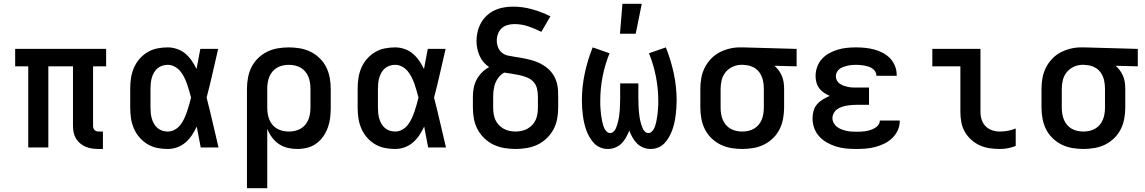

<svg xmlns="http://www.w3.org/2000/svg" viewBox="-20 -778 6040 1013"><path d="M523 8H500Q483 8 465.5 5.5Q448 3 432.5 -3.5Q417 -10 403.5 -21Q390 -32 381 -47Q372 -62 368.5 -79Q365 -96 365 -113V-428H235V0H129V-428H60V-520H540V-428H471V-113Q471 -107 473 -101.5Q475 -96 479 -92Q483 -88 488.5 -86Q494 -84 500 -84H523Z M865 8Q837 8 809.5 2.5Q782 -3 758 -17.5Q734 -32 715.5 -53.5Q697 -75 686 -101Q675 -127 671 -154.5Q667 -182 667 -210V-310Q667 -338 671 -365.5Q675 -393 686 -419Q697 -445 715.5 -466.5Q734 -488 758 -502.5Q782 -517 809.5 -522.5Q837 -528 865 -528Q890 -528 914.5 -519.5Q939 -511 958 -495Q977 -479 991.5 -458Q1006 -437 1017 -414Q1022 -441 1027 -467.5Q1032 -494 1037 -520H1131Q1116 -456 1101.5 -391.5Q1087 -327 1070 -263Q1087 -198 1102 -132Q1117 -66 1133 0H1039Q1034 -27 1028.5 -55Q1023 -83 1018 -110Q1007 -87 993 -65.5Q979 -44 959.5 -27Q940 -10 915.5 -1Q891 8 865 8ZM865 -84Q885 -84 902.5 -94Q920 -104 932 -119.5Q944 -135 952 -152.5Q960 -170 966.5 -188.5Q973 -207 978 -225.5Q983 -244 988 -263Q983 -281 978 -299.5Q973 -318 966.5 -336Q960 -354 951.5 -371Q943 -388 931 -402.5Q919 -417 901.5 -426.5Q884 -436 865 -436Q851 -436 836.5 -431.5Q822 -427 811 -417.5Q800 -408 792.5 -395Q785 -382 781 -368Q777 -354 775.5 -339.5Q774 -325 774 -310V-210Q774 -195 775.5 -180.5Q777 -166 781 -152Q785 -138 792.5 -125Q800 -112 811 -102.5Q822 -93 836.5 -88.5Q851 -84 865 -84Z M1283 215V-310Q1283 -339 1288.5 -368.5Q1294 -398 1307 -424Q1320 -450 1341.5 -471Q1363 -492 1389.5 -505Q1416 -518 1445.5 -523Q1475 -528 1504 -528Q1533 -528 1562.5 -523Q1592 -518 1618.5 -505Q1645 -492 1666.5 -471Q1688 -450 1701 -424Q1714 -398 1719.5 -368.5Q1725 -339 1725 -310V-210Q1725 -183 1722 -157Q1719 -131 1710 -106Q1701 -81 1685.5 -58.5Q1670 -36 1648.5 -20.5Q1627 -5 1601 1.5Q1575 8 1548 8Q1523 8 1497.5 2Q1472 -4 1451 -18.5Q1430 -33 1414.5 -54Q1399 -75 1390 -99V215ZM1504 -84Q1520 -84 1536 -87.5Q1552 -91 1566 -99Q1580 -107 1590.5 -119.5Q1601 -132 1607 -147Q1613 -162 1615.5 -178Q1618 -194 1618 -210V-310Q1618 -326 1615.5 -342Q1613 -358 1607 -373Q1601 -388 1590.5 -400.5Q1580 -413 1566 -421Q1552 -429 1536 -432.5Q1520 -436 1504 -436Q1488 -436 1472 -432.5Q1456 -429 1442 -421Q1428 -413 1417.5 -400.5Q1407 -388 1401 -373Q1395 -358 1392.5 -342Q1390 -326 1390 -310V-210Q1390 -194 1392.5 -178Q1395 -162 1401 -147Q1407 -132 1417.5 -119.5Q1428 -107 1442 -99Q1456 -91 1472 -87.5Q1488 -84 1504 -84Z M2065 8Q2037 8 2009.5 2.5Q1982 -3 1958 -17.5Q1934 -32 1915.5 -53.5Q1897 -75 1886 -101Q1875 -127 1871 -154.5Q1867 -182 1867 -210V-310Q1867 -338 1871 -365.5Q1875 -393 1886 -419Q1897 -445 1915.5 -466.5Q1934 -488 1958 -502.5Q1982 -517 2009.5 -522.5Q2037 -528 2065 -528Q2090 -528 2114.5 -519.5Q2139 -511 2158 -495Q2177 -479 2191.5 -458Q2206 -437 2217 -414Q2222 -441 2227 -467.5Q2232 -494 2237 -520H2331Q2316 -456 2301.5 -391.5Q2287 -327 2270 -263Q2287 -198 2302 -132Q2317 -66 2333 0H2239Q2234 -27 2228.5 -55Q2223 -83 2218 -110Q2207 -87 2193 -65.5Q2179 -44 2159.5 -27Q2140 -10 2115.5 -1Q2091 8 2065 8ZM2065 -84Q2085 -84 2102.5 -94Q2120 -104 2132 -119.5Q2144 -135 2152 -152.5Q2160 -170 2166.5 -188.5Q2173 -207 2178 -225.5Q2183 -244 2188 -263Q2183 -281 2178 -299.5Q2173 -318 2166.5 -336Q2160 -354 2151.5 -371Q2143 -388 2131 -402.5Q2119 -417 2101.5 -426.5Q2084 -436 2065 -436Q2051 -436 2036.5 -431.5Q2022 -427 2011 -417.5Q2000 -408 1992.5 -395Q1985 -382 1981 -368Q1977 -354 1975.5 -339.5Q1974 -325 1974 -310V-210Q1974 -195 1975.5 -180.5Q1977 -166 1981 -152Q1985 -138 1992.5 -125Q2000 -112 2011 -102.5Q2022 -93 2036.5 -88.5Q2051 -84 2065 -84Z M2700 8Q2670 8 2640.5 3Q2611 -2 2584.5 -14.5Q2558 -27 2536 -48Q2514 -69 2500 -95Q2486 -121 2480.5 -150.5Q2475 -180 2475 -210V-268Q2475 -292 2479.5 -315Q2484 -338 2495 -358.5Q2506 -379 2523 -396Q2540 -413 2561 -424Q2544 -435 2531 -450.5Q2518 -466 2510 -484.5Q2502 -503 2498 -522.5Q2494 -542 2494 -562Q2494 -587 2500 -611.5Q2506 -636 2518 -657.5Q2530 -679 2548.5 -696Q2567 -713 2589.5 -723.5Q2612 -734 2637 -738.5Q2662 -743 2687 -743Q2738 -743 2788 -729Q2838 -715 2884 -692L2836 -610Q2803 -627 2767 -639Q2731 -651 2694 -651Q2676 -651 2658 -646Q2640 -641 2627 -629Q2614 -617 2607.5 -599.5Q2601 -582 2601 -564Q2601 -546 2607.5 -529Q2614 -512 2627.5 -500.5Q2641 -489 2659 -485Q2677 -481 2694.5 -478.5Q2712 -476 2729 -473Q2746 -470 2763.5 -466Q2781 -462 2798 -456.5Q2815 -451 2830.5 -443Q2846 -435 2860.5 -424.5Q2875 -414 2886.5 -400.5Q2898 -387 2906 -371.5Q2914 -356 2918.5 -338.5Q2923 -321 2924 -303.5Q2925 -286 2925 -268V-210Q2925 -180 2919.5 -150.5Q2914 -121 2900 -95Q2886 -69 2864 -48Q2842 -27 2815.5 -14.5Q2789 -2 2759.5 3Q2730 8 2700 8ZM2700 -84Q2716 -84 2732.5 -87.5Q2749 -91 2763 -99Q2777 -107 2788.5 -119Q2800 -131 2806.5 -146Q2813 -161 2815.5 -177.5Q2818 -194 2818 -210V-268Q2818 -289 2813.5 -309.5Q2809 -330 2795 -345.5Q2781 -361 2761.5 -369Q2742 -377 2721.5 -381.5Q2701 -386 2680.5 -389Q2660 -392 2640 -395Q2624 -386 2612 -371.5Q2600 -357 2593.5 -340Q2587 -323 2584.5 -304.5Q2582 -286 2582 -268V-210Q2582 -194 2584.5 -177.5Q2587 -161 2593.5 -146Q2600 -131 2611.5 -119Q2623 -107 2637 -99Q2651 -91 2667.5 -87.5Q2684 -84 2700 -84Z M3187 8Q3167 8 3148 0.5Q3129 -7 3115 -21.5Q3101 -36 3091 -53.5Q3081 -71 3074 -89.5Q3067 -108 3062.5 -128Q3058 -148 3055.5 -167.5Q3053 -187 3051.5 -207Q3050 -227 3050 -247Q3050 -319 3065 -390Q3080 -461 3107 -528L3196 -497Q3172 -438 3159.5 -374.5Q3147 -311 3147 -247Q3147 -237 3147 -227.5Q3147 -218 3148 -208.5Q3149 -199 3149.5 -189.5Q3150 -180 3151.5 -170.5Q3153 -161 3154.5 -152Q3156 -143 3158 -133.5Q3160 -124 3163 -115Q3166 -106 3170.5 -97.5Q3175 -89 3182.5 -82.5Q3190 -76 3199 -76Q3209 -76 3217 -83.5Q3225 -91 3229 -100Q3233 -109 3236 -119Q3239 -129 3241.5 -139Q3244 -149 3245.5 -159Q3247 -169 3248 -179Q3249 -189 3250 -199Q3251 -209 3251 -219Q3251 -229 3251.5 -239.5Q3252 -250 3252 -260V-338H3348V-260Q3348 -250 3348.5 -239.5Q3349 -229 3349 -219Q3349 -209 3350 -199Q3351 -189 3352 -179Q3353 -169 3354.5 -159Q3356 -149 3358.5 -139Q3361 -129 3364 -119Q3367 -109 3371 -100Q3375 -91 3383 -83.5Q3391 -76 3401 -76Q3410 -76 3417.5 -82.5Q3425 -89 3429.5 -97.5Q3434 -106 3437 -115Q3440 -124 3442 -133.5Q3444 -143 3445.5 -152Q3447 -161 3448.5 -170.5Q3450 -180 3450.5 -189.5Q3451 -199 3452 -208.5Q3453 -218 3453 -227.5Q3453 -237 3453 -247Q3453 -311 3440.5 -374.5Q3428 -438 3404 -497L3493 -528Q3520 -461 3535 -390Q3550 -319 3550 -247Q3550 -227 3548.5 -207Q3547 -187 3544.5 -167.5Q3542 -148 3537.5 -128Q3533 -108 3526 -89.5Q3519 -71 3509 -53.5Q3499 -36 3485 -21.5Q3471 -7 3452 0.5Q3433 8 3413 8Q3393 8 3374 0.5Q3355 -7 3341 -21Q3327 -35 3317 -53Q3307 -71 3300 -89Q3293 -71 3283 -53Q3273 -35 3259 -21Q3245 -7 3226 0.5Q3207 8 3187 8ZM3251 -600 3264 -758H3366L3334 -600Z M3896 8Q3867 8 3837.5 3Q3808 -2 3781.5 -15Q3755 -28 3733.5 -49Q3712 -70 3699 -96Q3686 -122 3680.5 -151.5Q3675 -181 3675 -210V-310Q3675 -338 3680 -366Q3685 -394 3697.5 -419.5Q3710 -445 3729.5 -466Q3749 -487 3774 -500.5Q3799 -514 3827 -521Q3855 -528 3883 -528H3900L4183 -520V-428L4066 -431Q4079 -420 4089 -406Q4099 -392 4105.5 -376.5Q4112 -361 4114.5 -344Q4117 -327 4117 -310V-210Q4117 -181 4111.5 -151.5Q4106 -122 4093 -96Q4080 -70 4058.5 -49Q4037 -28 4010.5 -15Q3984 -2 3954.5 3Q3925 8 3896 8ZM3896 -84Q3912 -84 3928 -87.5Q3944 -91 3958 -99Q3972 -107 3982.5 -119.5Q3993 -132 3999 -147Q4005 -162 4007.5 -178Q4010 -194 4010 -210V-310Q4010 -333 4005 -355Q4000 -377 3987 -395.5Q3974 -414 3953 -424Q3932 -434 3909 -435L3900 -436H3892Q3868 -436 3846 -426Q3824 -416 3809 -398Q3794 -380 3788 -357Q3782 -334 3782 -310V-210Q3782 -194 3784.5 -178Q3787 -162 3793 -147Q3799 -132 3809.5 -119.5Q3820 -107 3834 -99Q3848 -91 3864 -87.5Q3880 -84 3896 -84Z M4497 8Q4471 8 4444.5 5.5Q4418 3 4393 -4.5Q4368 -12 4344.5 -25Q4321 -38 4303 -57.5Q4285 -77 4276 -102Q4267 -127 4267 -154Q4267 -174 4272.5 -193.5Q4278 -213 4291 -228Q4304 -243 4321.5 -253.5Q4339 -264 4358 -272Q4342 -279 4327.5 -288.5Q4313 -298 4302.5 -312Q4292 -326 4287.5 -343Q4283 -360 4283 -377Q4283 -401 4291.5 -425Q4300 -449 4316.5 -467Q4333 -485 4354.5 -497Q4376 -509 4399.5 -516Q4423 -523 4447.5 -525.5Q4472 -528 4497 -528Q4521 -528 4545 -525.5Q4569 -523 4592 -517Q4615 -511 4637 -499.5Q4659 -488 4675.5 -471Q4692 -454 4701.5 -431Q4711 -408 4711 -384V-378H4604V-380Q4604 -391 4598 -400.5Q4592 -410 4582.5 -416.5Q4573 -423 4562.5 -426.5Q4552 -430 4541 -432Q4530 -434 4519 -435Q4508 -436 4497 -436Q4486 -436 4474.5 -435Q4463 -434 4452 -431.5Q4441 -429 4430 -425Q4419 -421 4410 -414.5Q4401 -408 4395.5 -397.5Q4390 -387 4390 -375Q4390 -364 4395.5 -353.5Q4401 -343 4410.5 -336.5Q4420 -330 4431 -326Q4442 -322 4453.5 -319.5Q4465 -317 4476.5 -316.5Q4488 -316 4500 -316H4565V-225H4500Q4486 -225 4472.5 -224Q4459 -223 4446 -220.5Q4433 -218 4420 -213.5Q4407 -209 4396 -201Q4385 -193 4378.5 -180.5Q4372 -168 4372 -155Q4372 -142 4378.5 -129.5Q4385 -117 4395.5 -109Q4406 -101 4418.5 -96Q4431 -91 4444 -88Q4457 -85 4470.5 -84Q4484 -83 4497 -83Q4510 -83 4522.5 -83.5Q4535 -84 4547.5 -86Q4560 -88 4572 -92Q4584 -96 4595 -102Q4606 -108 4614 -118.5Q4622 -129 4622 -142H4727V-138Q4727 -113 4716 -89.5Q4705 -66 4686.5 -48.5Q4668 -31 4645 -20Q4622 -9 4597.5 -2.5Q4573 4 4547.5 6Q4522 8 4497 8Z M5255 8Q5228 8 5201 4Q5174 0 5149.5 -11Q5125 -22 5104.5 -40.5Q5084 -59 5070.5 -82.5Q5057 -106 5052 -133Q5047 -160 5047 -187V-428H4899V-520H5153V-187Q5153 -166 5159.5 -146Q5166 -126 5180.5 -111.5Q5195 -97 5215 -90.5Q5235 -84 5255 -84Q5277 -84 5298 -88Q5319 -92 5339 -100V-8Q5319 0 5298 4Q5277 8 5255 8Z M5696 8Q5667 8 5637.5 3Q5608 -2 5581.5 -15Q5555 -28 5533.5 -49Q5512 -70 5499 -96Q5486 -122 5480.5 -151.5Q5475 -181 5475 -210V-310Q5475 -338 5480 -366Q5485 -394 5497.5 -419.5Q5510 -445 5529.5 -466Q5549 -487 5574 -500.5Q5599 -514 5627 -521Q5655 -528 5683 -528H5700L5983 -520V-428L5866 -431Q5879 -420 5889 -406Q5899 -392 5905.5 -376.5Q5912 -361 5914.5 -344Q5917 -327 5917 -310V-210Q5917 -181 5911.5 -151.5Q5906 -122 5893 -96Q5880 -70 5858.5 -49Q5837 -28 5810.5 -15Q5784 -2 5754.5 3Q5725 8 5696 8ZM5696 -84Q5712 -84 5728 -87.5Q5744 -91 5758 -99Q5772 -107 5782.5 -119.5Q5793 -132 5799 -147Q5805 -162 5807.5 -178Q5810 -194 5810 -210V-310Q5810 -333 5805 -355Q5800 -377 5787 -395.5Q5774 -414 5753 -424Q5732 -434 5709 -435L5700 -436H5692Q5668 -436 5646 -426Q5624 -416 5609 -398Q5594 -380 5588 -357Q5582 -334 5582 -310V-210Q5582 -194 5584.5 -178Q5587 -162 5593 -147Q5599 -132 5609.5 -119.5Q5620 -107 5634 -99Q5648 -91 5664 -87.5Q5680 -84 5696 -84Z"/></svg>

Font: Iosevka Semibold Extended
Style: Regular
Weight: 600
Width: 7
Monospace: yes
Designer: Belleve Invis
Foundry: Belleve Invis
Version: Version 32.5.0; ttfautohint (v1.8.4)